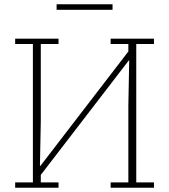

<svg xmlns="http://www.w3.org/2000/svg" viewBox="-20 -879 792 899"><path d="M51 -25H134V-673H51V-698H254V-673H171V-312L167 -102H169L581 -638V-673H498V-698H701V-673H618V-25H701V0H498V-25H581V-386L585 -596H583L171 -60V-25H254V0H51ZM245 -859H507V-833H245Z"/></svg>

Font: IBM Plex Serif ExtLt
Style: Regular
Weight: 200
Designer: Mike Abbink, Paul van der Laan, Pieter van Rosmalen
Foundry: Bold Monday
Version: Version 3.001